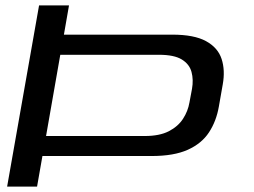

<svg xmlns="http://www.w3.org/2000/svg" viewBox="-20 -695 946 715"><path d="M6.5 0 125.5 -675H237L218 -566H621.5Q703 -566 747.2 -541.8Q791.5 -517.5 805.2 -475.5Q819 -433.5 809.5 -380.5L795 -298Q785.5 -243.5 758.2 -202Q731 -160.5 679.2 -137.2Q627.5 -114 545 -114H138L118 0ZM151.5 -188.5H519Q574 -188.5 608.5 -206.2Q643 -224 661.5 -252.5Q680 -281 685.5 -313.5L695 -364Q701 -398 693.2 -427Q685.5 -456 657 -473.5Q628.5 -491 572 -491H204.5Z"/></svg>

Font: Anybody UltraExpanded Regular
Style: Italic
Weight: 400
Width: 9
Italic angle: -10°
Designer: Tyler Finck
Foundry: Etcetera Type Company
Version: Version 1.010; ttfautohint (v1.8.3) -l 8 -r 50 -G 200 -x 14 